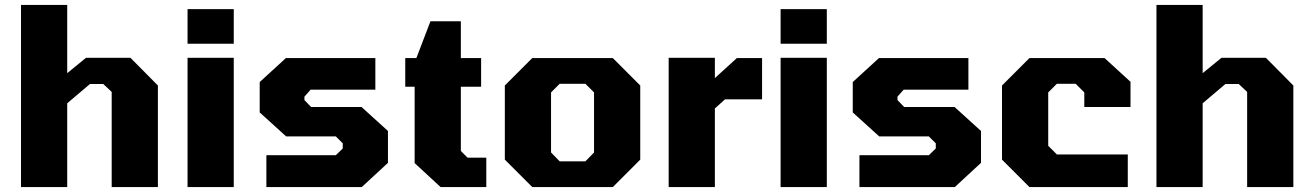

<svg xmlns="http://www.w3.org/2000/svg" viewBox="-20 -757 5309 777"><path d="M65 0V-737H252V-461L328 -523H508L619 -411V0H432V-385L398 -417H344L252 -339V0Z M739 -580V-720H926V-580ZM739 0V-523H926V0Z M1058 0V-129H1339L1367 -156V-177L1339 -205H1138L1031 -302V-425L1137 -522H1499V-394H1237L1212 -366V-352L1239 -324H1443L1550 -227V-98L1444 0Z M1763 0 1658 -97V-406H1620V-522H1665L1722 -671H1845V-522H1927V-406H1845V-146L1872 -119H1948V0Z M2134 0 2023 -111V-411L2134 -522H2460L2571 -411V-111L2460 0ZM2245 -104H2349L2384 -140V-383L2349 -418H2245L2210 -383V-140Z M2686 0V-523H2873V-441L2962 -522H3064V-355H2914L2873 -318V0Z M3139 -580V-720H3326V-580ZM3139 0V-523H3326V0Z M3458 0V-129H3739L3767 -156V-177L3739 -205H3538L3431 -302V-425L3537 -522H3899V-394H3637L3612 -366V-352L3639 -324H3843L3950 -227V-98L3844 0Z M4146 0 4035 -111V-411L4146 -522H4450L4555 -426V-324H4368V-383L4333 -418H4257L4222 -383V-167L4257 -132H4544V0Z M4660 0V-737H4847V-461L4923 -523H5103L5214 -411V0H5027V-385L4993 -417H4939L4847 -339V0Z"/></svg>

Font: Tomorrow
Style: Bold
Weight: 700
Designer: Tony de Marco, Monica Rizzolli
Foundry: Just in Type
Version: Version 2.002